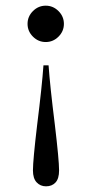

<svg xmlns="http://www.w3.org/2000/svg" viewBox="-20 -642 323 676"><path d="M205 -558Q205 -532 186 -513Q167 -494 141 -494Q115 -494 96 -513Q77 -532 77 -558Q77 -584 96 -603Q115 -622 141 -622Q167 -622 186 -603Q205 -584 205 -558ZM173 -204Q188 -78 188 -42Q188 -13 175.5 0.5Q163 14 142 14Q122 14 109 0Q96 -14 96 -42Q96 -78 111 -204Q128 -340 133 -412H151Q156 -340 173 -204Z"/></svg>

Font: Playfair Display SC
Style: Regular
Weight: 400
Designer: Claus Eggers Sørensen
Foundry: Claus Eggers Sørensen
Version: Version 1.200; ttfautohint (v1.6)